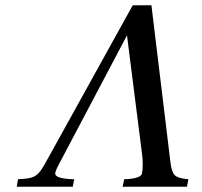

<svg xmlns="http://www.w3.org/2000/svg" viewBox="-20 -713 773 733"><path d="M693.8 0H448.2L454.1 -28.8Q478 -28.8 499 -34.2Q520 -39.6 522 -50.8Q524.9 -65.4 524.9 -85.9Q524.9 -102.5 522.9 -120.1L464.8 -578.1L211.9 -99.1Q193.8 -66.4 190.9 -53.2V-50.8Q190.9 -38.6 213.9 -33.7Q236.8 -28.8 263.2 -28.8L257.8 0H43.9L48.8 -28.8Q84.5 -30.3 100.3 -35.2Q116.2 -40 127.4 -52Q138.7 -64 155.8 -95.2L486.8 -692.9H558.1L630.9 -91.8Q635.3 -55.7 647.7 -43.7Q660.2 -31.7 699.2 -28.8Z"/></svg>

Font: Linguistics Pro
Style: Italic
Weight: 400
Italic angle: -12°
Designer: Stefan Peev, Context Ltd
Foundry: Stefan Peev, Context Ltd
Version: Version 001.000